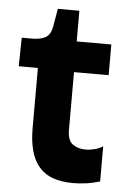

<svg xmlns="http://www.w3.org/2000/svg" viewBox="-49 -679 489 729"><g transform="rotate(5 195.0 -315.0)"><path d="M257 12Q213 12 180.5 0.5Q148 -11 127 -35.5Q106 -60 96 -96.5Q86 -133 86 -181V-412H13L15 -521H59Q94 -522 110.5 -535Q127 -548 131 -579L142 -642H224V-525H356V-408H224V-188Q224 -148 244 -133.5Q264 -119 292 -119Q310 -119 327.5 -123.5Q345 -128 359 -137V-3Q328 6 302.5 9Q277 12 257 12Z"/></g></svg>

Font: Bricolage Grotesque 18pt
Style: Bold
Weight: 700
Designer: Mathieu Triay
Foundry: Atelier Triay
Version: Version 1.000;gftools[0.9.30]